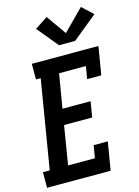

<svg xmlns="http://www.w3.org/2000/svg" viewBox="-154 -1063 825 1141"><g transform="rotate(-15 258.5 -493.0)"><path d="M-11 0V-96H31L121 -639H92V-735H502L473 -562H386L399 -639H234L199 -430H372L356 -334H183L144 -96H309L322 -173H409L380 0ZM376 -800H277L170 -929L249 -981L335 -859L461 -986L528 -924Z"/></g></svg>

Font: Iosevka Gothic
Style: Bold Italic
Weight: 700
Italic angle: -9°
Monospace: yes
Designer: Belleve Invis
Foundry: Belleve Invis
Version: Version 15.5.1; ttfautohint (v1.8.4)